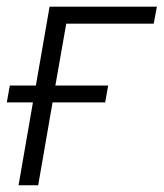

<svg xmlns="http://www.w3.org/2000/svg" viewBox="-29 -548 484 568"><path d="M282.2 -245.1H126.5L84 0H25.9L68.4 -245.1H-8.8L0 -294.9H77.1L117.7 -528.3H435.1L425.8 -478H167L134.8 -294.9H291Z"/></svg>

Font: RobotoInd Light
Style: Italic
Weight: 300
Italic angle: -12°
Designer: Google
Version: Version 2.001151; 2014